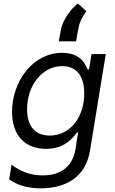

<svg xmlns="http://www.w3.org/2000/svg" viewBox="-20 -852 652 1088"><path d="M313.2 -617.9H411.2L421.2 -676.1C428.3 -717.3 439.6 -748.6 469.5 -788.4L421.2 -832.4C385.7 -805.4 334.5 -740.1 324.6 -680.4ZM210.9 215.2C352.3 215.2 465.2 152.7 490.1 0.7L579.5 -545.5H498.6L484.4 -458.8H475.9C464.5 -487.2 438.2 -552.6 331.7 -552.6C163.4 -552.6 48.3 -387.1 48.3 -218.8C48.3 -79.5 126.4 -8.5 240.8 -8.5C347.3 -8.5 393.5 -71 415.5 -100.9H422.6L407.7 -7.1C390.6 100.9 313.9 142 221.6 142C152 142 95.2 119.3 45.5 81L32 164.8C78.1 196 132.1 215.2 210.9 215.2ZM261.4 -83.8C176.1 -83.8 133.5 -139.9 133.5 -233.7C133.5 -366.5 218 -477.3 332.4 -477.3C414.8 -477.3 457.4 -420.5 457.4 -322.4C457.4 -190.3 379.3 -83.8 261.4 -83.8Z"/></svg>

Font: TID UI
Style: Italic
Weight: 400
Italic angle: -9.39999°
Designer: The TID Project Authors
Foundry: Bakken & Bæck
Version: Version 1.001;hotconv 1.0.109;makeotfexe 2.5.65596